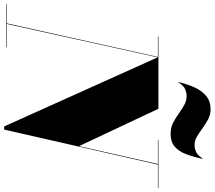

<svg xmlns="http://www.w3.org/2000/svg" viewBox="-116 -972 1057 946"><g transform="rotate(90 413.0 -498.5)"><path d="M412.5 -889Q395.5 -889 378.5 -881.5Q361.5 -874 346.5 -850H344Q354 -892.5 370.2 -928.2Q386.5 -964 412.5 -985.5Q438.5 -1007 478 -1007Q504.5 -1007 527.2 -995Q550 -983 571 -967.5Q592 -952 612.2 -940Q632.5 -928 653.5 -928Q670.5 -928 687.5 -935.5Q704.5 -943 719.5 -967H722Q712 -919.5 698.2 -884.2Q684.5 -849 661 -829.5Q637.5 -810 598 -810Q569 -810 545.2 -822Q521.5 -834 500 -849.5Q478.5 -865 457.2 -877Q436 -889 412.5 -889ZM-40 -2.5H54.5L220 -747.5H120V-750H475.5L659.5 -359L747.5 -747.5H628.5V-750H865.5V-747.5H750.5L578 10H562.5L222 -746.5L57.5 -2.5H172.5V0H-40Z"/></g></svg>

Font: Bodoni* 72pt Fatface
Style: Italic
Weight: 900
Italic angle: -13°
Version: Version 2.3